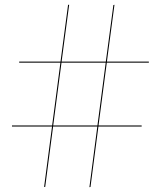

<svg xmlns="http://www.w3.org/2000/svg" viewBox="-20 -775 670 801"><path d="M30 -251.5V-247H197L164 5H168.5L201.5 -247H386L353 6L357.5 5L390.5 -247H571V-251.5H391L425.5 -513.5H601V-518H426L457.5 -755L453 -754L421.5 -518H237L268.5 -755H264L232.5 -518H60V-513.5H232L197.5 -251.5ZM202 -251.5 236.5 -513.5H421L386.5 -251.5Z"/></svg>

Font: Bodoni* 36pt Medium
Style: Regular
Weight: 500
Version: Version 2.3